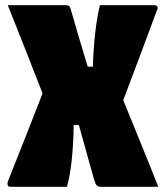

<svg xmlns="http://www.w3.org/2000/svg" viewBox="-20 -720 640 740"><path d="M21 0Q11 0 9.5 -6.5Q8 -13 10 -20Q44 -105 77.5 -190Q111 -275 144 -360Q111 -445 77.5 -530Q44 -615 10 -700H232Q248 -700 251 -690Q267 -633 284 -576.5Q301 -520 318 -463H338Q340 -532 347 -593.5Q354 -655 365 -700H576Q583 -700 586.5 -694.5Q590 -689 585 -681Q553 -594 520.5 -507.5Q488 -421 455 -334Q489 -250 523 -167Q557 -84 590 0H367Q360 0 354 -4.5Q348 -9 342 -30Q329 -75 314.5 -128.5Q300 -182 284 -238H264Q263 -165 256.5 -103.5Q250 -42 238 0Z"/></svg>

Font: Recursive Mn Lnr St XBk
Style: Regular
Weight: 1000
Monospace: yes
Version: Version 1.079;hotconv 1.0.112;makeotfexe 2.5.65598; ttfautoh